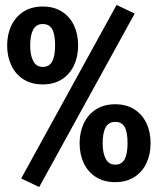

<svg xmlns="http://www.w3.org/2000/svg" viewBox="-20 -733 640 779"><path d="M453 -713 526.5 -678 139 26 66 -9ZM447.5 -238.5Q421 -238.5 408.8 -216.5Q396.5 -194.5 396.5 -152Q396.5 -112 409 -88.5Q421.5 -65 447.5 -65Q474 -65 485.8 -87Q497.5 -109 497.5 -152Q497.5 -197 485.8 -217.8Q474 -238.5 447.5 -238.5ZM153.5 -635.5Q127 -635.5 114.8 -613Q102.5 -590.5 102.5 -548.5Q102.5 -508.5 115 -485Q127.5 -461.5 153.5 -461.5Q180 -461.5 191.8 -483.8Q203.5 -506 203.5 -548.5Q203.5 -593.5 191.8 -614.5Q180 -635.5 153.5 -635.5ZM153.5 -706.5Q198.5 -706.5 230.8 -686.2Q263 -666 280 -630.2Q297 -594.5 297 -548.5Q297 -503.5 280 -467.5Q263 -431.5 230.8 -411Q198.5 -390.5 153.5 -390.5Q108 -390.5 75.5 -411Q43 -431.5 26 -467.5Q9 -503.5 9 -548.5Q9 -593.5 26 -629.2Q43 -665 75.5 -685.8Q108 -706.5 153.5 -706.5ZM447.5 -310Q492.5 -310 524.8 -289.5Q557 -269 574 -233.5Q591 -198 591 -152Q591 -106.5 574 -70.8Q557 -35 524.8 -14.5Q492.5 6 447.5 6Q402 6 369.5 -14.5Q337 -35 320 -70.8Q303 -106.5 303 -152Q303 -196.5 320 -232.5Q337 -268.5 369.5 -289.2Q402 -310 447.5 -310Z"/></svg>

Font: Fira Code Light SemiBold
Style: Regular
Weight: 600
Monospace: yes
Version: Version 5.002